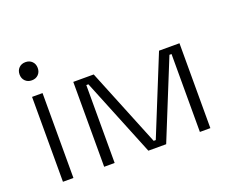

<svg xmlns="http://www.w3.org/2000/svg" viewBox="-110 -854 1240 1033"><g transform="rotate(-20 510.0 -337.0)"><path d="M88 0V-486H148V0ZM118 -570Q95 -570 80.5 -584.5Q66 -599 66 -622Q66 -645 80.5 -659.5Q95 -674 118 -674Q141 -674 155.5 -659.5Q170 -645 170 -622Q170 -599 155.5 -584.5Q141 -570 118 -570Z M622 -40H634L815 -486H932V0H872V-446H860L679 0H577L396 -446H384V0H324V-486H441Z"/></g></svg>

Font: Space Grotesk Light
Style: Regular
Weight: 300
Designer: Florian Karsten
Foundry: Florian Karsten
Version: Version 2.000